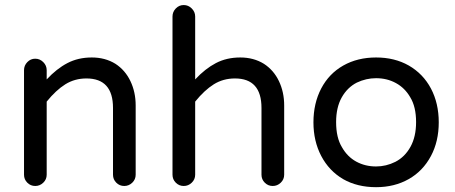

<svg xmlns="http://www.w3.org/2000/svg" viewBox="-20 -739 1823 769"><path d="M76.2 -39.1V-458Q76.2 -476.6 89.4 -490.2Q102.5 -503.9 121.1 -503.9Q139.6 -503.9 153.3 -490.2Q167 -476.6 167 -458V-420.9Q207 -463.9 250 -486.3Q293 -508.8 347.7 -508.8Q401.4 -508.8 442.4 -483.4Q481.4 -458 502.4 -414.1Q523.4 -370.1 523.4 -316.4V-39.1Q523.4 -20.5 509.8 -7.3Q496.1 5.9 477.5 5.9Q459 5.9 445.8 -7.3Q432.6 -20.5 432.6 -39.1V-306.6Q432.6 -424.8 326.2 -424.8Q279.3 -424.8 241.7 -401.4Q204.1 -377.9 167 -332V-39.1Q167 -20.5 153.3 -7.3Q139.6 5.9 121.1 5.9Q102.5 5.9 89.4 -7.3Q76.2 -20.5 76.2 -39.1Z M670.9 -39.1V-672.9Q670.9 -691.4 684.1 -705.1Q697.3 -718.8 715.8 -718.8Q734.4 -718.8 748 -705.1Q761.7 -691.4 761.7 -672.9V-420.9Q801.8 -463.9 844.7 -486.3Q887.7 -508.8 942.4 -508.8Q996.1 -508.8 1037.1 -483.4Q1076.2 -458 1097.2 -414.1Q1118.2 -370.1 1118.2 -316.4V-39.1Q1118.2 -20.5 1104.5 -7.3Q1090.8 5.9 1072.3 5.9Q1053.7 5.9 1040.5 -7.3Q1027.3 -20.5 1027.3 -39.1V-306.6Q1027.3 -424.8 920.9 -424.8Q874 -424.8 836.4 -401.4Q798.8 -377.9 761.7 -332V-39.1Q761.7 -20.5 748 -7.3Q734.4 5.9 715.8 5.9Q697.3 5.9 684.1 -7.3Q670.9 -20.5 670.9 -39.1Z M1354.5 -21.5Q1297.9 -54.7 1266.6 -114.3Q1235.4 -173.8 1235.4 -249Q1235.4 -325.2 1266.6 -384.8Q1297.9 -444.3 1355 -476.6Q1412.1 -508.8 1486.3 -508.8Q1560.5 -508.8 1617.2 -476.6Q1674.8 -443.4 1706.1 -384.3Q1737.3 -325.2 1737.3 -249Q1737.3 -172.9 1706.1 -114.3Q1673.8 -53.7 1616.7 -21.5Q1559.6 10.7 1486.3 10.7Q1411.1 10.7 1354.5 -21.5ZM1563.5 -90.8Q1601.6 -110.4 1624 -150.9Q1646.5 -191.4 1646.5 -250Q1646.5 -311.5 1623 -349.6Q1601.6 -386.7 1565.9 -406.2Q1530.3 -425.8 1486.3 -425.8Q1446.3 -425.8 1409.2 -408.2Q1371.1 -388.7 1348.6 -348.6Q1326.2 -308.6 1326.2 -250Q1326.2 -187.5 1349.6 -149.4Q1371.1 -111.3 1406.7 -91.8Q1442.4 -72.3 1486.3 -72.3Q1526.4 -72.3 1563.5 -90.8Z"/></svg>

Font: jf-openhuninn-1.1
Style: Regular
Weight: 400
Designer: [Kosugi Maru]
      Designed by Motoya company      

      [Varela Round]
      Joe Prince(Latin component); Avraham Co
Foundry: justfont CO.,LTD.
Version: 1.1